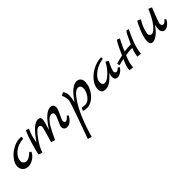

<svg xmlns="http://www.w3.org/2000/svg" viewBox="158 -1413 2762 2762"><g transform="rotate(-45 1539.0 -32.0)"><path d="M291 -142 315 -122Q291 -67 238 -34Q185 -1 135.5 -1Q86 -1 53.5 -32Q21 -63 21 -117Q21 -171 68 -234Q115 -297 189.5 -338Q264 -379 336 -379Q346 -379 366 -377L363 -338Q253 -333 180.5 -271Q108 -209 108 -139Q108 -110 126 -92Q144 -74 173 -74Q219 -74 291 -142Z M1042 -130 1063 -110Q1006 -8 932 -8Q902 -8 885.5 -24.5Q869 -41 869 -68.5Q869 -96 902 -163Q935 -230 937 -265Q938 -281 927.5 -291Q917 -301 899 -301Q881 -301 862.5 -292.5Q844 -284 826.5 -265Q809 -246 794.5 -228Q780 -210 762.5 -177Q745 -144 733 -122Q712 -81 673 1L613 -20Q613 -23 646 -133Q679 -243 679 -264Q679 -285 669 -294.5Q659 -304 644 -304Q599 -304 519.5 -192Q440 -80 418 -1L361 -20Q366 -73 408 -210.5Q450 -348 479 -398L524 -382Q493 -313 481 -265.5Q469 -218 460 -164Q546 -287 604 -336.5Q662 -386 709 -386Q760 -386 760 -335Q760 -315 742.5 -256Q725 -197 715 -163Q853 -385 962 -385Q989 -385 1005 -368.5Q1021 -352 1021 -319.5Q1021 -287 983.5 -212Q946 -137 946 -117.5Q946 -98 954 -89Q962 -80 974 -80Q1000 -80 1042 -130Z M1574 -291Q1574 -183 1496.5 -91.5Q1419 0 1322 0Q1279 0 1254 -15L1278 -58Q1331 -51 1343 -51Q1397 -51 1444 -114Q1491 -177 1491 -243Q1491 -268 1476.5 -284.5Q1462 -301 1439 -301Q1384 -301 1314.5 -204Q1245 -107 1184.5 36.5Q1124 180 1079 342L1019 321Q1021 315 1056.5 217.5Q1092 120 1126 24Q1220 -240 1220 -265Q1220 -329 1194 -381L1244 -406Q1275 -363 1275 -315.5Q1275 -268 1256 -184Q1332 -298 1388 -339.5Q1444 -381 1486 -381Q1528 -381 1551 -355.5Q1574 -330 1574 -291Z M2051 -101 2074 -84Q2060 -54 2022.5 -27Q1985 0 1954 0Q1895 0 1895 -62Q1895 -91 1910 -131L1873 -93Q1819 -38 1779.5 -19Q1740 0 1702 0Q1664 0 1644.5 -21.5Q1625 -43 1625 -81Q1625 -151 1679 -219.5Q1733 -288 1817 -331Q1901 -374 1985 -375L1987 -342L1945 -333Q1854 -313 1784.5 -253Q1715 -193 1715 -133.5Q1715 -74 1763 -74Q1808 -74 1874 -137Q1940 -200 1984 -285L2026 -260Q1964 -135 1964 -101Q1964 -87 1973.5 -77.5Q1983 -68 1992.5 -68Q2002 -68 2005 -69Q2008 -70 2011 -71.5Q2014 -73 2018.5 -76Q2023 -79 2026.5 -82Q2030 -85 2038 -91Q2046 -97 2051 -101Z M2514 -389 2553 -380Q2552 -373 2524.5 -319.5Q2497 -266 2466 -179.5Q2435 -93 2426 -5L2362 -10Q2362 -65 2397 -152Q2388 -153 2360.5 -153Q2333 -153 2260 -140Q2209 -26 2209 55L2142 46Q2142 -25 2195 -129Q2144 -121 2093 -105L2083 -144Q2083 -147 2136.5 -161Q2190 -175 2216 -179Q2296 -363 2325 -392L2368 -375Q2363 -365 2345 -330Q2300 -243 2284 -194Q2371 -203 2388.5 -203Q2406 -203 2418 -202Q2488 -363 2514 -389Z M3014 -117 3035 -100Q3018 -58 2981.5 -29Q2945 0 2915.5 0Q2886 0 2869 -20.5Q2852 -41 2852 -74Q2852 -107 2863 -159Q2816 -85 2762 -43Q2708 -1 2671 -1Q2615 -1 2615 -68Q2615 -135 2661.5 -248.5Q2708 -362 2728 -378L2776 -357Q2735 -291 2714 -227Q2693 -163 2693 -141.5Q2693 -120 2706.5 -107Q2720 -94 2738 -94Q2778 -94 2837.5 -167.5Q2897 -241 2959 -387L3010 -364Q3008 -356 2964.5 -248Q2921 -140 2921 -118.5Q2921 -97 2930.5 -86Q2940 -75 2949.5 -75Q2959 -75 2964 -76Q2969 -77 2974 -80Q2979 -83 2982.5 -85Q2986 -87 2991 -92L2998 -100Q3001 -102 3006.5 -108.5Q3012 -115 3014 -117Z"/></g></svg>

Font: Marck Script
Style: Regular
Weight: 400
Designer: Denis Masharov, Marck Fogel
Foundry: Denis Masharov
Version: Version 1.002